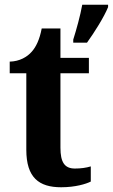

<svg xmlns="http://www.w3.org/2000/svg" viewBox="-20 -780 476 810"><path d="M289 -613V-600H347C378 -643 419 -708 436 -750V-760H327C319 -715 302 -654 289 -613ZM238 10C298 10 343 -4 363 -14V-78C343 -72 321 -69 296 -69C252 -69 235 -96 235 -157V-471H355V-536H235V-660H156C147 -613 132 -582 114 -562C95 -540 63 -521 21 -520V-471H91V-148C91 -31 144 10 238 10Z"/></svg>

Font: Noto Serif Georgian SemiCondensed Bold
Style: Regular
Weight: 700
Width: 4
Designer: Monotype Design Team, Akaki Razmadze
Foundry: Google LLC
Version: Version 2.003